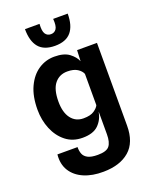

<svg xmlns="http://www.w3.org/2000/svg" viewBox="-179 -877 952 1197"><g transform="rotate(-20 296.5 -278.5)"><path d="M296 223.5Q222 224.5 166.8 200.8Q111.5 177 83.2 131.8Q55 86.5 61.5 23.5H195Q194.5 49 202.2 69Q210 89 232.5 100.8Q255 112.5 298 112.5Q356 112.5 375.2 88Q394.5 63.5 394.5 11.5V-139.5Q385.5 -88 351 -54Q316.5 -20 246 -20Q181 -20 135 -56.2Q89 -92.5 64.5 -151.8Q40 -211 40 -280Q40 -369.5 68.8 -431Q97.5 -492.5 145.2 -524.2Q193 -556 251 -556Q315 -556 349.2 -530Q383.5 -504 396 -473L399 -545.5H531V3Q531 114 468.5 168.2Q406 222.5 296 223.5ZM292.5 -132Q339 -132 363.2 -148.8Q387.5 -165.5 394.5 -182V-389.5Q386.5 -410 362 -425.8Q337.5 -441.5 295.5 -441.5Q243 -441.5 211.5 -403Q180 -364.5 180 -283.5Q180 -211.5 210 -171.8Q240 -132 292.5 -132ZM280.5 -617.5Q207.5 -617.5 173 -658.5Q138.5 -699.5 138.5 -779.5H235Q231.5 -732.5 244 -713.5Q256.5 -694.5 280.5 -694.5Q304.5 -694.5 317 -713.5Q329.5 -732.5 325.5 -779.5H422Q422 -699.5 387.5 -658.5Q353 -617.5 280.5 -617.5Z"/></g></svg>

Font: Spline Sans SemiBold
Style: Regular
Weight: 600
Designer: Eben Sorkin, Mirko Velimirovic
Foundry: Sorkin Type
Version: Version 1.000; ttfautohint (v1.8.3)